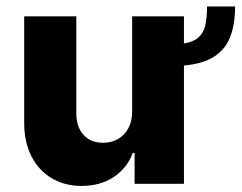

<svg xmlns="http://www.w3.org/2000/svg" viewBox="-20 -582 765 608"><path d="M562.5 -374.5V0H406.2V-97.7H400.4Q382.3 -49.3 339.8 -21.2Q297.4 6.8 238.3 6.8Q184.6 6.8 143.3 -17.8Q102.1 -42.5 79.3 -87.6Q56.6 -132.8 56.6 -192.4V-530.3H221.7V-223.6Q221.7 -180.2 244.4 -155Q267.1 -129.9 306.6 -129.9Q332.5 -129.9 353.3 -141.6Q374 -153.3 386.2 -175.5Q398.4 -197.8 398.4 -228.5V-530.3H562.5V-444.3Q592.8 -449.2 608.6 -463.6Q624.5 -478 629.9 -501Q635.3 -523.9 635.7 -561.5H724.6Q724.1 -502.9 708.5 -463.9Q692.9 -424.8 657.5 -402.3Q622.1 -379.9 562.5 -374.5Z"/></svg>

Font: Pretendard Std ExtraBold
Style: Regular
Weight: 800
Designer: Base glyphs from Inter by Rasmus Andersson; Hangeul glyphs from Noto Sans CJK(Source Han Sans) by Jang Soo-young and Kan
Foundry: Kil Hyung-jin
Version: Version 1.309